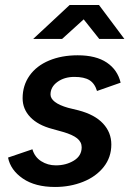

<svg xmlns="http://www.w3.org/2000/svg" viewBox="-20 -732 516 764"><path d="M12 -105 109 -138Q118 -107 144 -90.5Q170 -74 202 -74Q243 -74 274 -93Q305 -112 305 -146Q305 -167 287 -181.5Q269 -196 231 -207L188 -219Q131 -234 100.5 -266Q70 -298 70 -341Q70 -392 97.5 -431Q125 -470 175 -491Q225 -512 289 -512Q362 -512 405 -483Q448 -454 460 -403L366 -370Q357 -400 336 -413Q315 -426 276 -426Q236 -426 208.5 -406Q181 -386 181 -356Q181 -340 198.5 -326.5Q216 -313 251 -303L292 -293Q357 -276 390 -240.5Q423 -205 423 -157Q423 -106 392.5 -67.5Q362 -29 310.5 -8.5Q259 12 199 12Q120 12 71 -21.5Q22 -55 12 -105ZM257 -712H374L475 -577H375L313 -655L227 -577H112Z"/></svg>

Font: Oak Sans Semibold
Style: Italic
Weight: 600
Italic angle: -9.49998°
Foundry: Erik Kennedy, Walven
Version: Version 1.000